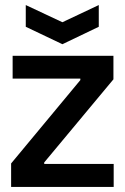

<svg xmlns="http://www.w3.org/2000/svg" viewBox="-20 -740 494 760"><path d="M24 0V-93L298 -423V-429H30V-519H429V-426L155 -97V-91H430V0ZM82 -720 227 -652 371 -720V-634L227 -565L82 -634Z"/></svg>

Font: Bricolage Grotesque 96pt Medium
Style: Regular
Weight: 500
Designer: Mathieu Triay
Foundry: Atelier Triay
Version: Version 1.001; ttfautohint (v1.8.4.7-5d5b);gftools[0.9.33.de